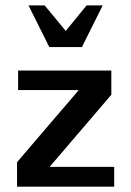

<svg xmlns="http://www.w3.org/2000/svg" viewBox="-20 -700 492 720"><path d="M43.9 0V-91.8L275.4 -362.3H47.9V-435.5H397.5V-344.7L166 -74.2H408.2V0ZM165 -523.4 86.9 -679.7H147.5L226.6 -584L304.7 -679.7H365.2L287.1 -523.4Z"/></svg>

Font: Padauk Book
Style: Bold
Weight: 700
Designer: Debbi Hosken, Becca Hirsbrunner Spalinger
Foundry: SIL International
Version: Version 5.000